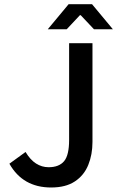

<svg xmlns="http://www.w3.org/2000/svg" viewBox="-20 -854 541 887"><path d="M216.3 12.2Q85.4 12.2 23.4 -97.7L98.1 -151.9Q119.6 -115.7 146.5 -98.6Q173.3 -81.5 204.6 -81.5Q252.4 -81.5 275.9 -109.1Q299.3 -136.7 299.3 -208V-654.3H407.2V-198.2Q407.2 -139.6 387.7 -91.8Q368.2 -43.9 325.9 -15.9Q283.7 12.2 216.3 12.2ZM200.7 -718.8 296.9 -834.5H405.3L501.5 -718.8H414.1L353 -783.7H349.1L288.1 -718.8Z"/></svg>

Font: Varta Light
Style: Bold
Weight: 700
Version: Version 1.004